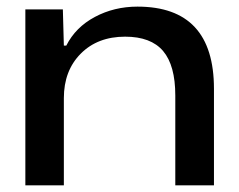

<svg xmlns="http://www.w3.org/2000/svg" viewBox="-20 -557 719 577"><path d="M56.2 0V-528.8H168.9L171.9 -419.9H179.2Q207 -475.1 265.1 -506.1Q323.2 -537.1 393.1 -537.1Q623 -537.1 623 -290V0H506.8V-270Q506.8 -360.4 470.2 -403.6Q433.6 -446.8 356 -446.8Q273.4 -446.8 222.7 -395.8Q171.9 -344.7 171.9 -262.2V0Z"/></svg>

Font: Lumene Sans Expanded Medium
Style: Regular
Weight: 500
Width: 7
Designer: Deni Anggara
Version: Version 1.003;Glyphs 3.1.2 (3151)